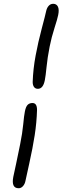

<svg xmlns="http://www.w3.org/2000/svg" viewBox="-20 -831 336 1010"><path d="M179.2 -363.8Q166 -363.8 158.9 -373.5Q151.9 -383.3 151.9 -399.9Q154.3 -468.8 167.5 -539.3Q180.7 -609.9 199.5 -680.4Q218.3 -751 222.2 -770Q226.1 -789.1 235.8 -800Q245.6 -811 259.8 -811Q277.3 -811 284.7 -795.9Q292 -780.8 286.1 -752Q282.2 -731.9 266.6 -683.6Q251 -635.3 241.2 -585.9Q229.5 -526.4 224.9 -478.8Q220.2 -431.2 215.8 -409.2Q207 -363.8 179.2 -363.8ZM78.1 159.2Q38.6 159.2 49.8 100.1Q53.7 81.1 64.7 30.8Q75.7 -19.5 85.9 -71.8Q97.7 -129.9 102.1 -176.3Q106.4 -222.7 110.8 -244.1Q115.7 -269.5 125.2 -279.3Q134.8 -289.1 150.9 -289.1Q174.8 -289.1 174.8 -252.9Q172.9 -186.5 162.6 -119.9Q152.3 -53.2 133.5 31.2Q114.7 115.7 113.8 121.1Q110.8 136.7 101.1 147.9Q91.3 159.2 78.1 159.2Z"/></svg>

Font: Shantell Sans Irregular
Style: Italic
Weight: 300
Italic angle: -11.31°
Designer: Stephen Nixon, Anya Danilova, Shantell Martin
Foundry: Arrow Type
Version: Version 1.006;[9816181b4]